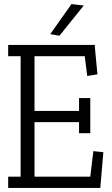

<svg xmlns="http://www.w3.org/2000/svg" viewBox="-20 -920 546 940"><path d="M20 -645V-700H445L444 -694L457 -556L407 -548L395 -645H149V-377H367V-440H422V-268H367V-322H149V-55H422L437 -180L486 -175L471 0H20V-55H81V-645ZM330 -900 390 -893 271 -745 226 -753Z"/></svg>

Font: Antic Slab
Style: Regular
Weight: 400
Designer: Santiago Orozco
Foundry: Santiago Orozco
Version: Version 001.001